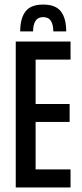

<svg xmlns="http://www.w3.org/2000/svg" viewBox="-20 -821 358 841"><path d="M49 0V-639H136V0ZM102.5 0V-79H289V0ZM106 -287V-365.5H285V-287ZM101.5 -560V-639H289V-560ZM169 -801Q224 -801 247 -770.5Q270 -740 270 -683.5H213.5Q213.5 -713 203 -729.5Q192.5 -746 169 -746Q146 -746 135.5 -729.5Q125 -713 125 -683.5H68.5Q68.5 -740 91.5 -770.5Q114.5 -801 169 -801Z"/></svg>

Font: Anek Latin Condensed Medium
Style: Regular
Weight: 500
Width: 3
Designer: Yesha Goshar
Foundry: Ek Type
Version: Version 1.003